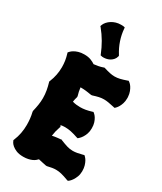

<svg xmlns="http://www.w3.org/2000/svg" viewBox="-236 -1048 962 1137"><g transform="rotate(30 245.0 -479.5)"><path d="M395 -345.2Q395 -323.2 389.2 -306.9Q383.3 -290.5 376 -279.3Q368.7 -268.1 362.5 -262.2Q356.4 -256.3 356 -255.9L351.1 -252L344.2 -253.9Q316.9 -263.2 296.1 -267.6Q275.4 -272 254.9 -272Q239.7 -272 225.1 -269L228 -263.2L230 -258.8L228 -254.9Q216.3 -221.7 211.9 -189Q219.7 -190.9 229.5 -192.4Q239.3 -193.8 248 -194.8Q256.8 -195.8 262.7 -196.3Q268.6 -196.8 269 -196.8L272.9 -198.2L276.9 -195.8Q304.7 -184.6 324.2 -178.7Q343.8 -172.9 363.8 -172.9Q377.4 -172.9 393.6 -175.8Q409.7 -178.7 430.2 -184.1L436 -186L440.9 -182.1Q441.4 -181.2 446.5 -176Q451.7 -170.9 457.5 -160.4Q463.4 -149.9 468.3 -134Q473.1 -118.2 473.1 -96.2Q472.7 -74.2 466.3 -58.1Q460 -42 452.6 -31Q445.3 -20 439 -14.2Q432.6 -8.3 432.1 -7.8L425.8 -4.9L419.9 -6.8Q391.1 -17.6 372.1 -22.2Q353 -26.9 335 -26.9Q322.3 -26.9 308.6 -24.7Q294.9 -22.5 276.9 -18.1H270Q256.3 -20.5 242.9 -23.7Q229.5 -26.9 215.8 -29.8Q210.9 -24.4 203.4 -18.3Q195.8 -12.2 184.8 -7.3Q173.8 -2.4 159.4 0.7Q145 3.9 127 3.9Q98.1 3.9 79.3 -3.9Q60.5 -11.7 49.6 -21.2Q38.6 -30.8 34.2 -38.8Q29.8 -46.9 29.8 -47.9L27.8 -51.8L29.8 -57.1Q41 -84 46.4 -112.3Q51.8 -140.6 51.8 -169.9Q51.8 -190.4 49.6 -211.4Q47.4 -232.4 42 -254.9V-261.2Q47.9 -285.2 51.5 -308.3Q55.2 -331.5 55.2 -355Q55.2 -380.9 50.8 -405.8Q46.4 -430.7 39.1 -455.1L38.1 -460L40 -463.9Q50.8 -490.2 55.9 -516.8Q61 -543.5 61 -569.8Q61 -591.3 57.9 -612.5Q54.7 -633.8 47.9 -655.8L45.9 -662.1L49.8 -667Q50.3 -667.5 55.7 -673.1Q61 -678.7 72 -685.3Q83 -691.9 99.6 -697Q116.2 -702.1 139.2 -702.1Q165.5 -702.1 184.1 -694.8Q202.6 -687.5 213.9 -679.2Q228 -680.7 243.7 -683.6Q259.3 -686.5 274.9 -691.9L278.8 -693.8L284.2 -692.9Q307.6 -685.5 325 -681.9Q342.3 -678.2 357.9 -678.2Q375 -678.2 393.6 -682.6Q412.1 -687 437 -695.8L442.9 -698.2L448.2 -694.8Q448.7 -694.3 454.6 -689.5Q460.4 -684.6 467.3 -674.6Q474.1 -664.6 480.2 -649.2Q486.3 -633.8 487.8 -611.8V-603Q487.8 -583.5 482.9 -568.4Q478 -553.2 471.9 -542.7Q465.8 -532.2 460.7 -526.9Q455.6 -521.5 455.1 -521L450.2 -517.1L442.9 -519Q419.4 -524.4 402.8 -527.1Q386.2 -529.8 372.1 -529.8Q355.5 -529.8 339.1 -526.1Q322.8 -522.5 299.8 -515.1L293 -514.2Q272.5 -518.1 253.7 -520Q234.9 -522 215.8 -522Q217.3 -508.3 220 -494.9Q222.7 -481.4 227.1 -467.8V-460.9Q224.1 -452.1 222.4 -443.6Q220.7 -435.1 219.2 -425.8Q233.4 -421.9 245.8 -420.4Q258.3 -418.9 272 -418.9Q290 -418.9 308.6 -422.1Q327.1 -425.3 349.1 -432.1L355 -434.1L359.9 -430.2Q360.4 -429.7 366 -424.6Q371.6 -419.4 378.2 -408.9Q384.8 -398.4 389.9 -382.6Q395 -366.7 395 -345.2ZM319.3 -796.9 318.4 -792.5Q314.9 -779.3 307.1 -770Q299.3 -760.7 289.3 -754.6Q279.3 -748.5 267.6 -745.6Q255.9 -742.7 245.1 -742.7Q241.2 -742.7 237.1 -742.9Q232.9 -743.2 229 -744.6L224.1 -745.6L222.2 -750.5Q207 -788.6 186.8 -823.5Q166.5 -858.4 140.1 -890.6L136.2 -894.5L138.2 -900.9Q142.6 -914.1 152.6 -925.5Q162.6 -937 175.8 -945.3Q189 -953.6 204.8 -958.3Q220.7 -962.9 237.3 -962.9Q242.7 -962.9 247.3 -962.9Q252 -962.9 257.3 -961.9L265.1 -960L266.1 -951.7Q269 -913.6 281.7 -875.5Q294.4 -837.4 317.4 -800.8Z"/></g></svg>

Font: Hanalei Fill
Style: Regular
Weight: 400
Version: Version 1.000